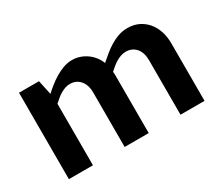

<svg xmlns="http://www.w3.org/2000/svg" viewBox="-94 -761 1157 996"><g transform="rotate(-30 484.5 -263.5)"><path d="M77.1 -517.6H196.8L215.3 -431.2Q232.4 -446.8 253.4 -463.6Q274.4 -480.5 297.9 -494.6Q321.3 -508.8 346.9 -518.1Q372.6 -527.3 398.9 -527.3Q423.8 -527.3 446.3 -519.5Q468.8 -511.7 487.1 -498.3Q505.4 -484.9 519.3 -466.8Q533.2 -448.7 541 -428.2Q560.5 -444.8 581.5 -462.4Q602.5 -480 626 -494.4Q649.4 -508.8 675.5 -518.1Q701.7 -527.3 731.4 -527.3Q768.1 -527.3 797.4 -513.2Q826.7 -499 847.2 -474.6Q867.7 -450.2 878.7 -417Q889.6 -383.8 889.6 -345.7V0H745.6V-327.6Q745.6 -350.1 739.7 -368.2Q733.9 -386.2 722.9 -398.9Q711.9 -411.6 696.8 -418.5Q681.6 -425.3 663.1 -425.3Q647.9 -425.3 634.3 -420.9Q620.6 -416.5 607.2 -408.9Q593.8 -401.4 580.6 -390.6Q567.4 -379.9 553.7 -367.7Q555.2 -357.4 555.2 -345.7V0H411.1V-327.6Q411.1 -350.1 405 -368.2Q398.9 -386.2 387.9 -398.9Q377 -411.6 361.8 -418.5Q346.7 -425.3 328.1 -425.3Q313.5 -425.3 300 -420.9Q286.6 -416.5 273.4 -408.9Q260.3 -401.4 247.3 -390.9Q234.4 -380.4 221.2 -368.2V0H77.1Z"/></g></svg>

Font: Proza Libre
Style: SemiBold
Weight: 600
Designer: Jasper de Waard
Foundry: Jasper de Waard
Version: Version 1.000; ttfautohint (v1.4.1.8-43bc) -l 8 -r 50 -G 200